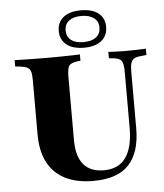

<svg xmlns="http://www.w3.org/2000/svg" viewBox="-55 -820 752 879"><g transform="rotate(-5 321.5 -380.5)"><path d="M102.4 -369.4V-472.6Q102.4 -498.4 98.4 -511.7Q94.4 -525 83.1 -531Q71.8 -537.1 50 -539.5L27.4 -541.9V-571Q44.4 -570.2 69 -569.8Q93.5 -569.4 120.6 -569Q147.6 -568.5 172.6 -568.5H183.9H196Q219.4 -568.5 243.5 -569Q267.7 -569.4 289.9 -569.8Q312.1 -570.2 327.4 -571V-541.9L312.1 -540.3Q283.1 -536.3 274.6 -523.8Q266.1 -511.3 266.1 -472.6V-369.4ZM338.7 11.3Q262.1 11.3 209.3 -15.7Q156.5 -42.7 129.4 -94.8Q102.4 -146.8 102.4 -223.4V-369.4H266.1V-182.3Q266.1 -108.9 297.2 -71Q328.2 -33.1 391.1 -33.1Q458.1 -33.1 491.5 -79.4Q525 -125.8 525 -216.1V-369.4H554.8V-212.1Q554.8 -101.6 502.8 -45.2Q450.8 11.3 338.7 11.3ZM525 -369.4V-472.6Q525 -511.3 516.1 -524.2Q507.3 -537.1 477.4 -540.3L458.1 -541.9V-571Q472.6 -570.2 495.6 -569.4Q518.5 -568.5 539.5 -568.5Q554.8 -568.5 571.4 -569Q587.9 -569.4 603.6 -569.8Q619.4 -570.2 630.6 -571V-541.9L608.1 -539.5Q586.3 -537.9 575 -531.9Q563.7 -525.8 559.3 -512.1Q554.8 -498.4 554.8 -472.6V-369.4ZM349.2 -600Q297.6 -600 269 -623Q240.3 -646 240.3 -686.3Q240.3 -726.6 269 -749.2Q297.6 -771.8 349.2 -771.8Q401.6 -771.8 429.8 -749.2Q458.1 -726.6 458.1 -686.3Q458.1 -646 429.4 -623Q400.8 -600 349.2 -600ZM348.4 -625.8Q386.3 -625.8 406.9 -641.5Q427.4 -657.3 427.4 -686.3Q427.4 -714.5 406.5 -730.2Q385.5 -746 349.2 -746Q312.9 -746 292.3 -730.2Q271.8 -714.5 271.8 -686.3Q271.8 -657.3 291.9 -641.5Q312.1 -625.8 348.4 -625.8Z"/></g></svg>

Font: Playfair 5pt SemiExpanded Light Black
Style: Regular
Weight: 900
Version: Version 2.203